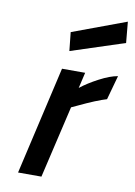

<svg xmlns="http://www.w3.org/2000/svg" viewBox="-86 -819 614 874"><g transform="rotate(10 221.0 -381.5)"><path d="M60 0 175 -500H282L265 -427Q299 -454 347.5 -479.5Q396 -505 432 -511L401 -399Q356 -386 272 -346L246 -334L168 0ZM194 -585 185 -671 433 -763 442 -666Z"/></g></svg>

Font: Titillium Web SemiBold
Style: Italic
Weight: 600
Italic angle: -13°
Version: Version 1.002;PS 57.000;hotconv 1.0.70;makeotf.lib2.5.55311